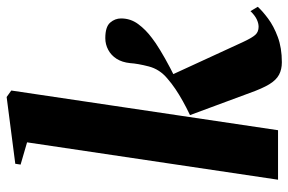

<svg xmlns="http://www.w3.org/2000/svg" viewBox="-165 -692 868 578"><g transform="rotate(-90 269.0 -403.0)"><path d="M17 0 129.5 -755.5 62.5 -775 65 -791 266 -817 285.5 -803 166 0ZM370.5 11.5Q349 11.5 333 3Q317 -5.5 304.2 -26.5Q291.5 -47.5 278 -85.5L211.5 -265Q234.5 -276 253.8 -286.8Q273 -297.5 289.8 -308.8Q306.5 -320 322 -333.5Q349.5 -356.5 358 -389.2Q366.5 -422 368 -445.5Q370.5 -469.5 381 -486Q391.5 -502.5 408 -511.2Q424.5 -520 443 -520Q477 -520 489.8 -505.5Q502.5 -491 502.5 -472.5Q502.5 -444 485.5 -421Q468.5 -398 443.5 -379.5Q431 -369.5 407.2 -355Q383.5 -340.5 354 -325Q324.5 -309.5 294.8 -295.5Q265 -281.5 239 -271.5L332.5 -320.5L431 -106.5Q444 -78.5 453 -68.5Q462 -58.5 477.5 -58.5Q488 -58.5 500 -64.2Q512 -70 524.5 -83L537.5 -61Q525 -47 502.2 -30Q479.5 -13 446.8 -0.8Q414 11.5 370.5 11.5Z"/></g></svg>

Font: Merriweather 144pt ExtraBold
Style: Italic
Weight: 800
Italic angle: -7.8°
Version: Version 2.101